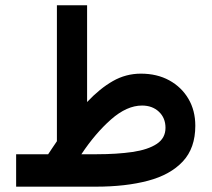

<svg xmlns="http://www.w3.org/2000/svg" viewBox="-20 -700 796 720"><path d="M160.6 -121.6Q168.5 -134.3 177 -146.2Q185.5 -158.2 193.4 -170.4V-680.2H306.6V-317.4Q354.5 -368.2 403.3 -396Q452.1 -423.8 508.3 -423.8Q568.8 -423.8 614.7 -398.7Q660.6 -373.5 686.5 -329.6Q712.4 -285.6 712.4 -228.5Q712.4 -144.5 665.5 -94.5Q618.7 -44.4 534.9 -22.2Q451.2 0 339.4 0H40.5V-121.6ZM512.7 -304.2Q455.6 -304.2 396.5 -252.2Q337.4 -200.2 285.2 -121.6H342.3Q418.5 -121.6 476.8 -130.1Q535.2 -138.7 567.9 -160.4Q600.6 -182.1 600.6 -220.7Q600.6 -257.8 575.9 -281Q551.3 -304.2 512.7 -304.2Z"/></svg>

Font: Vazirmatn RD FD SemiBold
Style: Regular
Weight: 600
Designer: Saber Rastikerdar
Foundry: Saber Rastikerdar
Version: Version 33.003